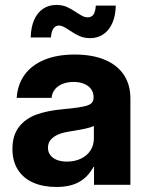

<svg xmlns="http://www.w3.org/2000/svg" viewBox="-20 -747 597 776"><path d="M30.3 -144.9Q30.3 -200.1 56.6 -233.9Q83 -267.8 126.6 -283.7Q170.2 -299.6 231.2 -305.3Q255.4 -307.6 272.5 -309.5Q306.3 -313.5 323.9 -317.9Q341.5 -322.4 349.9 -330.2Q358.2 -338 358.2 -351.8V-354.9Q358.2 -372.9 348.3 -386.6Q338.5 -400.3 320.2 -408.1Q302 -415.8 277.3 -415.8Q251.9 -415.8 232.4 -407.8Q212.9 -399.8 201.5 -385.2Q190.1 -370.6 188.5 -351.4H47.5Q50.9 -405.3 79.4 -444.7Q108 -484.1 159.4 -505.3Q210.8 -526.6 282 -526.6Q353.3 -526.6 403.8 -505.3Q454.3 -484.1 480.7 -444.3Q507 -404.5 507 -349V0H360V-72.7H358Q336 -32.1 300 -11.7Q264.1 8.7 207.6 8.7Q155.1 8.7 115.1 -8.5Q75.2 -25.8 52.7 -60.4Q30.3 -94.9 30.3 -144.9ZM359.4 -187.7V-238.1Q347.3 -231.7 322.6 -226.5Q297.9 -221.3 259 -215.2Q233.7 -211.2 214.8 -203.2Q195.9 -195.1 184.9 -182Q173.8 -168.8 173.8 -150Q173.8 -132.8 183.3 -120.2Q192.7 -107.5 210 -100.7Q227.3 -93.9 250.4 -93.9Q282.6 -93.9 307.5 -106Q332.3 -118 345.8 -139.2Q359.4 -160.4 359.4 -187.7ZM259.8 -625Q245.3 -634.7 236.1 -639.2Q227 -643.8 218.6 -643.8Q203.6 -643.8 195.4 -630.9Q187.1 -618.1 186.1 -595.7H104.1Q105.1 -637.3 118.1 -666.8Q131.2 -696.3 154.2 -711.6Q177.1 -727 207.6 -727Q232.1 -727 250.5 -718.8Q268.9 -710.6 290.7 -695.7Q306.3 -685.7 315.2 -681.3Q324.1 -676.9 333.6 -676.9Q350.3 -676.9 358 -688.4Q365.6 -699.9 367.2 -724.4H447.9Q447.2 -683 433.8 -653.3Q420.4 -623.6 397.3 -608.2Q374.1 -592.8 344.7 -592.8Q320.2 -592.8 301.3 -601.2Q282.4 -609.6 259.8 -625Z"/></svg>

Font: Intratopia Thin
Style: Regular
Weight: 100
Designer: Rasmus Andersson
Foundry: rsms
Version: Version 3.000;Glyphs 3.2.3 (3260)